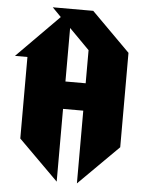

<svg xmlns="http://www.w3.org/2000/svg" viewBox="-63 -803 694 936"><g transform="rotate(5 283.5 -335.5)"><path d="M349 -403H250V-665L349 -565ZM200 -714 -6 -506H55V-107L250 87V-269H349V87L544 -107V-569L355 -758H157Z"/></g></svg>

Font: Kidora Gothic
Style: Regular
Weight: 400
Version: Version 001.018